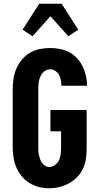

<svg xmlns="http://www.w3.org/2000/svg" viewBox="-20 -1000 540 1028"><path d="M243 8Q215 8 187.5 1Q160 -6 136.5 -21Q113 -36 95 -58Q77 -80 66.5 -106Q56 -132 52 -159.5Q48 -187 48 -215V-520Q48 -548 52 -576.5Q56 -605 67 -631Q78 -657 96.5 -679.5Q115 -702 139 -716.5Q163 -731 191 -737Q219 -743 248 -743Q274 -743 300.5 -738Q327 -733 350.5 -720.5Q374 -708 392.5 -688Q411 -668 422.5 -644.5Q434 -621 440 -594.5Q446 -568 446 -541H309Q309 -556 306 -571Q303 -586 296 -599Q289 -612 276 -620.5Q263 -629 248 -629Q236 -629 225.5 -623.5Q215 -618 207.5 -609Q200 -600 195.5 -589Q191 -578 188.5 -566.5Q186 -555 185.5 -543.5Q185 -532 185 -520V-215Q185 -204 185.5 -192.5Q186 -181 188.5 -169.5Q191 -158 195 -147Q199 -136 205.5 -127Q212 -118 222 -112Q232 -106 244 -106Q256 -106 266.5 -111.5Q277 -117 285 -126Q293 -135 297.5 -146Q302 -157 304 -168.5Q306 -180 306.5 -191.5Q307 -203 307 -215V-297H250V-411H444V-215Q444 -186 441 -157.5Q438 -129 427 -103Q416 -77 396.5 -55.5Q377 -34 352 -20Q327 -6 299 1Q271 8 243 8ZM154 -806 101 -841 190 -980H310L399 -841L346 -806L250 -913Z"/></svg>

Font: Iosevka SS18 Heavy
Style: Regular
Weight: 900
Monospace: yes
Designer: Belleve Invis
Foundry: Belleve Invis
Version: Version 25.1.1; ttfautohint (v1.8.4)